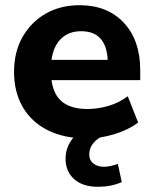

<svg xmlns="http://www.w3.org/2000/svg" viewBox="-20 -521 589 738"><path d="M313 11Q226 11 163.5 -20.5Q101 -52 67.5 -109.5Q34 -167 34 -245Q34 -321 66.5 -378.5Q99 -436 155.5 -468.5Q212 -501 286 -501Q393 -501 456 -433.5Q519 -366 519 -251V-213H178Q186 -155 220.5 -128.5Q255 -102 316 -102Q356 -102 397 -114Q438 -126 471 -151L511 -50Q474 -22 420.5 -5.5Q367 11 313 11ZM292 -401Q244 -401 214.5 -372Q185 -343 178 -291H394Q388 -401 292 -401ZM357 197Q298 197 265 167.5Q232 138 232 89Q232 45 261 9Q290 -27 338 -45L380 0Q354 10 338.5 29.5Q323 49 323 72Q323 95 339 107.5Q355 120 378 120Q393 120 405.5 117Q418 114 433 109L448 179Q407 197 357 197Z"/></svg>

Font: Nunito Sans ExtraBold
Style: Regular
Weight: 800
Designer: Vernon Adams
Foundry: Vernon Adams
Version: Version 3.101; ttfautohint (v1.8.4.7-5d5b);gftools[0.9.27]